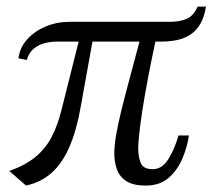

<svg xmlns="http://www.w3.org/2000/svg" viewBox="-20 -570 662 598"><path d="M61 8 9 -37.5Q60 -55.5 91.2 -81.8Q122.5 -108 141 -143.8Q159.5 -179.5 171 -225.5L225 -440.5H158Q136.5 -440.5 117 -435Q97.5 -429.5 83.5 -417Q69.5 -404.5 63.5 -383L37.5 -388.5Q41.5 -421.5 64.2 -447Q87 -472.5 121.8 -487.2Q156.5 -502 196 -502H508Q539 -502 561 -511.2Q583 -520.5 595.5 -549.5H621.5Q616.5 -517.5 604.2 -496.2Q592 -475 573.8 -462.8Q555.5 -450.5 532.5 -445.5Q509.5 -440.5 482.5 -440.5H464Q450 -375.5 439.8 -320.8Q429.5 -266 423 -223.2Q416.5 -180.5 413.5 -151.5Q410.5 -122.5 410.5 -109Q410.5 -79.5 419 -61.2Q427.5 -43 455.5 -43Q483.5 -43 502.8 -72Q522 -101 536 -148H568.5Q563.5 -113.5 548.5 -77.2Q533.5 -41 505.8 -16.5Q478 8 433.5 8Q395 8 373.8 -5.8Q352.5 -19.5 344.2 -42.5Q336 -65.5 336 -92.5Q336 -116.5 341.5 -148.5Q347 -180.5 357.2 -222.8Q367.5 -265 382 -319Q396.5 -373 414.5 -440.5H268L231 -235.5Q218.5 -164.5 196.8 -113.8Q175 -63 142 -32.8Q109 -2.5 61 8Z"/></svg>

Font: Merriweather 144pt Light
Style: Italic
Weight: 300
Italic angle: -7.8°
Version: Version 2.101